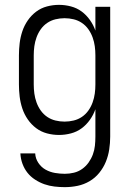

<svg xmlns="http://www.w3.org/2000/svg" viewBox="-20 -548 540 791"><path d="M247 223Q226 223 204.5 220.5Q183 218 163 211Q143 204 124.5 192Q106 180 93 163.5Q80 147 72.5 126.5Q65 106 64 84H125Q126 105 138 123Q150 141 168 151Q186 161 206.5 164.5Q227 168 247 168Q266 168 284.5 163.5Q303 159 318.5 148Q334 137 345 121.5Q356 106 362.5 88.5Q369 71 371 52.5Q373 34 373 15V-98Q365 -75 350.5 -54.5Q336 -34 316.5 -19.5Q297 -5 272.5 1.5Q248 8 223 8Q198 8 173.5 1.5Q149 -5 129 -20Q109 -35 94.5 -56Q80 -77 72 -101Q64 -125 61 -150Q58 -175 58 -200V-320Q58 -345 61 -370Q64 -395 72 -419Q80 -443 94.5 -464Q109 -485 129 -500Q149 -515 173.5 -521.5Q198 -528 223 -528Q248 -528 272.5 -521.5Q297 -515 316.5 -500.5Q336 -486 350.5 -465.5Q365 -445 373 -422V-520H434V15Q434 41 430 67.5Q426 94 416 118.5Q406 143 389 164Q372 185 349 198.5Q326 212 300 217.5Q274 223 247 223ZM246 -47Q265 -47 283.5 -51.5Q302 -56 317.5 -66.5Q333 -77 344 -92.5Q355 -108 361.5 -126Q368 -144 370.5 -162.5Q373 -181 373 -200V-320Q373 -339 370.5 -357.5Q368 -376 361.5 -394Q355 -412 344 -427.5Q333 -443 317.5 -453.5Q302 -464 283.5 -468.5Q265 -473 246 -473Q227 -473 208.5 -468.5Q190 -464 174.5 -453.5Q159 -443 148 -427.5Q137 -412 130.5 -394Q124 -376 121.5 -357.5Q119 -339 119 -320V-200Q119 -181 121.5 -162.5Q124 -144 130.5 -126Q137 -108 148 -92.5Q159 -77 174.5 -66.5Q190 -56 208.5 -51.5Q227 -47 246 -47Z"/></svg>

Font: Iosevka Term Curly Light
Style: Regular
Weight: 300
Designer: Belleve Invis
Foundry: Belleve Invis
Version: Version 32.3.0